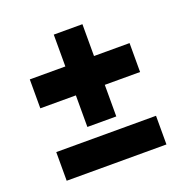

<svg xmlns="http://www.w3.org/2000/svg" viewBox="-98 -636 653 680"><g transform="rotate(-20 229.0 -296.0)"><path d="M417 -427V-318H284V-199H175V-318H41V-427H175V-547H283V-427ZM41 -153H417V-45H41Z"/></g></svg>

Font: exo2condensed_b
Style: Bold
Weight: 700
Width: 3
Designer: Natanael Gama
Version: Version 1.001;PS 001.001;hotconv 1.0.70;makeotf.lib2.5.58329